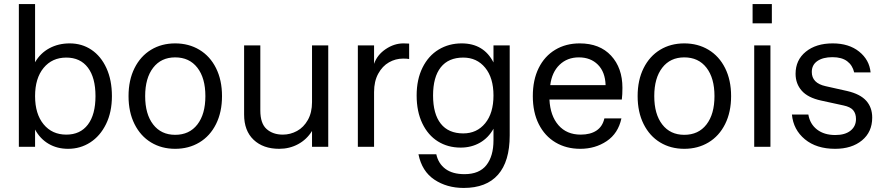

<svg xmlns="http://www.w3.org/2000/svg" viewBox="-20 -724 4350 947"><path d="M532 -250Q532 -171 503 -112Q474 -53 425 -21.5Q376 10 316 10Q262 10 220 -14.5Q178 -39 153 -85V0H73V-704H153V-417Q179 -462 223.5 -486Q268 -510 324 -510Q384 -510 431 -478.5Q478 -447 505 -388Q532 -329 532 -250ZM451 -250Q451 -341 413.5 -390.5Q376 -440 307 -440Q237 -440 195 -389Q153 -338 153 -250Q153 -162 195 -111Q237 -60 307 -60Q376 -60 413.5 -109.5Q451 -159 451 -250Z M1075 -250Q1075 -171 1045.5 -112Q1016 -53 963.5 -21.5Q911 10 844 10Q777 10 725 -21.5Q673 -53 643.5 -112Q614 -171 614 -250Q614 -329 643.5 -388Q673 -447 725 -478.5Q777 -510 844 -510Q911 -510 963.5 -478.5Q1016 -447 1045.5 -388Q1075 -329 1075 -250ZM696 -250Q696 -161 735.5 -110Q775 -59 844 -59Q914 -59 953.5 -110Q993 -161 993 -250Q993 -339 953.5 -390Q914 -441 844 -441Q775 -441 735.5 -390Q696 -339 696 -250Z M1519 -500H1599V0H1519V-78Q1493 -36 1450.5 -13Q1408 10 1357 10Q1278 10 1231 -34.5Q1184 -79 1184 -159V-500H1264V-179Q1264 -115 1295 -87.5Q1326 -60 1375 -60Q1412 -60 1445 -78Q1478 -96 1498.5 -132.5Q1519 -169 1519 -220Z M1745 0V-500H1825V-409Q1840 -453 1882 -481.5Q1924 -510 1970 -510Q1989 -510 1998 -509V-433Q1987 -435 1968 -435Q1931 -435 1898.5 -416.5Q1866 -398 1845.5 -360.5Q1825 -323 1825 -270V0Z M2414 -500H2494V-56Q2494 72 2436.5 137.5Q2379 203 2267 203Q2184 203 2122.5 162Q2061 121 2044 37H2132Q2142 83 2177 109Q2212 135 2271 135Q2344 135 2379 90.5Q2414 46 2414 -32V-89Q2389 -44 2347 -20Q2305 4 2252 4Q2189 4 2140 -26.5Q2091 -57 2063 -115.5Q2035 -174 2035 -253Q2035 -332 2064 -390.5Q2093 -449 2143.5 -479.5Q2194 -510 2257 -510Q2366 -510 2414 -416ZM2414 -253Q2414 -340 2373 -390Q2332 -440 2265 -440Q2192 -440 2154 -392Q2116 -344 2116 -253Q2116 -162 2154 -114Q2192 -66 2265 -66Q2332 -66 2373 -116Q2414 -166 2414 -253Z M3047 -233H2690Q2694 -153 2734.5 -106.5Q2775 -60 2844 -60Q2892 -60 2922 -80Q2952 -100 2961 -140H3045Q3029 -66 2972.5 -28Q2916 10 2842 10Q2773 10 2720 -21.5Q2667 -53 2637.5 -111.5Q2608 -170 2608 -250Q2608 -330 2637 -388.5Q2666 -447 2718.5 -478.5Q2771 -510 2839 -510Q2938 -510 2994 -449.5Q3050 -389 3050 -291Q3050 -257 3047 -233ZM2967 -304Q2965 -369 2929 -405Q2893 -441 2835 -441Q2778 -441 2740 -404.5Q2702 -368 2694 -304Z M3586 -250Q3586 -171 3556.5 -112Q3527 -53 3474.5 -21.5Q3422 10 3355 10Q3288 10 3236 -21.5Q3184 -53 3154.5 -112Q3125 -171 3125 -250Q3125 -329 3154.5 -388Q3184 -447 3236 -478.5Q3288 -510 3355 -510Q3422 -510 3474.5 -478.5Q3527 -447 3556.5 -388Q3586 -329 3586 -250ZM3207 -250Q3207 -161 3246.5 -110Q3286 -59 3355 -59Q3425 -59 3464.5 -110Q3504 -161 3504 -250Q3504 -339 3464.5 -390Q3425 -441 3355 -441Q3286 -441 3246.5 -390Q3207 -339 3207 -250Z M3692 -609V-704H3787V-609ZM3700 -500H3780V0H3700Z M3886 -159H3967Q3975 -112 4010 -85Q4045 -58 4100 -58Q4148 -58 4175 -79.5Q4202 -101 4202 -137Q4202 -164 4188 -180.5Q4174 -197 4140 -204L4030 -228Q3965 -242 3934.5 -276.5Q3904 -311 3904 -360Q3904 -428 3954.5 -469Q4005 -510 4087 -510Q4167 -510 4217.5 -469.5Q4268 -429 4274 -367H4193Q4185 -402 4158.5 -422Q4132 -442 4086 -442Q4039 -442 4011.5 -423Q3984 -404 3984 -369Q3984 -314 4052 -299L4159 -275Q4223 -260 4252.5 -227Q4282 -194 4282 -144Q4282 -73 4231.5 -31.5Q4181 10 4099 10Q4007 10 3950 -37Q3893 -84 3886 -159Z"/></svg>

Font: CBA Beacon Sans
Style: Regular
Weight: 400
Designer: Wei Huang
Foundry: Wei Huang
Version: Version 1.002